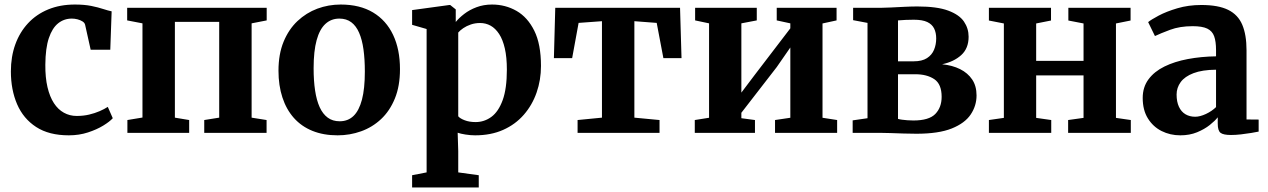

<svg xmlns="http://www.w3.org/2000/svg" viewBox="-20 -586 5593 847"><path d="M283.5 11Q196 11 139.5 -25.8Q83 -62.5 55.5 -126.2Q28 -190 28 -271Q28 -336 47.5 -390Q67 -444 103.8 -483.5Q140.5 -523 192.8 -544.5Q245 -566 310.5 -566Q352 -566 382.8 -559.8Q413.5 -553.5 435.5 -546.2Q457.5 -539 472.5 -536L466.5 -366.5H380L355.5 -476.5Q353.5 -485.5 344 -491.5Q334.5 -497.5 321.8 -500.8Q309 -504 297 -504Q262.5 -504 236.5 -483.2Q210.5 -462.5 195.5 -418Q180.5 -373.5 180 -300.5Q179.5 -244 189.5 -201.5Q199.5 -159 217.8 -131Q236 -103 261.8 -88.8Q287.5 -74.5 318 -74.5Q348 -74.5 373.2 -80.5Q398.5 -86.5 419.2 -95.5Q440 -104.5 455.5 -114.5L477.5 -64.5Q464 -49.5 435.5 -32Q407 -14.5 368 -1.8Q329 11 283.5 11Z M542 0V-56.5L608.5 -67.5V-483L541 -496V-551.5H1156.5V-496L1090 -483V-67L1156 -56.5V0H881V-56.5L947 -67V-489.5H751.5V-67L814.5 -56.5V0Z M1208.5 -274Q1208.5 -347 1231 -401.8Q1253.5 -456.5 1292.2 -493Q1331 -529.5 1380 -547.8Q1429 -566 1483 -566Q1567.5 -566 1625.8 -531Q1684 -496 1714.2 -432Q1744.5 -368 1744.5 -281Q1744.5 -206.5 1722 -151.5Q1699.5 -96.5 1661 -60.5Q1622.5 -24.5 1573 -6.8Q1523.5 11 1469.5 11Q1406.5 11 1358 -8.8Q1309.5 -28.5 1276.2 -66Q1243 -103.5 1225.8 -156.2Q1208.5 -209 1208.5 -274ZM1478.5 -51Q1515 -51 1539.5 -74.5Q1564 -98 1576.8 -146.5Q1589.5 -195 1589.5 -270Q1589.5 -324.5 1583.5 -367.8Q1577.5 -411 1564.2 -441.5Q1551 -472 1529.5 -488Q1508 -504 1477 -504Q1441 -504 1415.5 -480.5Q1390 -457 1376.8 -408.8Q1363.5 -360.5 1363.5 -285Q1363.5 -230 1370 -186.8Q1376.5 -143.5 1390.2 -113.2Q1404 -83 1425.8 -67Q1447.5 -51 1478.5 -51Z M1798 241V187L1862 174.5V-458L1798 -476.5V-541.5L1962.5 -564H1966L1990.5 -544.5V-489Q2004.5 -506.5 2027.8 -524.5Q2051 -542.5 2082.2 -554.2Q2113.5 -566 2150.5 -566Q2209.5 -566 2258.5 -538Q2307.5 -510 2337 -450.5Q2366.5 -391 2366.5 -295Q2366.5 -233 2347.2 -177.8Q2328 -122.5 2290.8 -79.8Q2253.5 -37 2199.5 -13Q2145.5 11 2076 11Q2055.5 11 2033.5 7.5Q2011.5 4 1999 -0.5L2001.5 80.5V174.5L2092 187V241ZM2078 -47.5Q2116.5 -47.5 2147.8 -70.5Q2179 -93.5 2197.5 -144.2Q2216 -195 2216 -278.5Q2216 -333.5 2207 -372.5Q2198 -411.5 2181.8 -436.2Q2165.5 -461 2144.2 -472.8Q2123 -484.5 2098 -484.5Q2076 -484.5 2057 -478Q2038 -471.5 2023.8 -461.8Q2009.5 -452 2001.5 -442.5V-73Q2009 -63.5 2029.8 -55.5Q2050.5 -47.5 2078 -47.5Z M2528 0V-56.5L2635.5 -67V-492.5L2532.5 -485L2504 -329.5H2423.5L2429.5 -551.5H2980L2986.5 -329.5H2906.5L2877 -485L2778.5 -492.5V-67L2889.5 -56.5V0Z M3045 0V-56.5L3108 -66.5V-483L3046.5 -496V-551.5H3318.5V-496L3250.5 -483V-177.5L3309 -255L3466.5 -461V-483L3406.5 -496V-551.5H3670.5V-496L3608.5 -482.5V-66.5L3673 -56.5V0H3399V-56.5L3466.5 -66.5V-376.5L3406.5 -290L3250.5 -88.5V-64.5L3310.5 -56.5V0Z M4023 4Q3997 4 3966.5 3Q3936 2 3907.8 1Q3879.5 0 3859.5 0H3741.5V-55L3807 -64.5V-485L3743.5 -497V-551.5H3864.5Q3882.5 -551.5 3911 -553Q3939.5 -554.5 3970.8 -556Q4002 -557.5 4027 -557.5Q4114 -557.5 4163 -539.2Q4212 -521 4232.5 -490.8Q4253 -460.5 4253 -424Q4253 -372.5 4220.5 -343Q4188 -313.5 4136 -302.5Q4181.5 -298 4215.5 -281Q4249.5 -264 4268.8 -235.2Q4288 -206.5 4288 -165Q4288 -119.5 4262.2 -81Q4236.5 -42.5 4178.5 -19.2Q4120.5 4 4023 4ZM4009.5 -54.5Q4078 -54.5 4106 -83.2Q4134 -112 4134 -159Q4134 -215 4101.5 -236.8Q4069 -258.5 4017.5 -258.5H3941.5V-61.5Q3948 -59.5 3958.8 -58Q3969.5 -56.5 3982.8 -55.5Q3996 -54.5 4009.5 -54.5ZM3941.5 -315.5H4010.5Q4047.5 -315.5 4069.2 -329.5Q4091 -343.5 4100.5 -366.5Q4110 -389.5 4110 -416.5Q4110 -441.5 4101 -460Q4092 -478.5 4070.8 -488.8Q4049.5 -499 4011 -499Q3993 -499 3975.2 -498.2Q3957.5 -497.5 3941.5 -496Z M4342.5 0V-56.5L4408.5 -66V-482.5L4342.5 -495.5V-551.5H4616.5V-495.5L4551 -482.5V-317.5H4760V-482.5L4693 -495.5V-551.5H4967.5V-495.5L4903 -482.5V-66L4968.5 -56.5V0H4692V-56.5L4760 -66V-253.5H4551V-66L4617.5 -56.5V0Z M5187 11Q5142 11 5104.2 -8Q5066.5 -27 5043.8 -63.8Q5021 -100.5 5021 -154Q5021 -201.5 5046.5 -236Q5072 -270.5 5116.8 -292.5Q5161.5 -314.5 5220 -325.5Q5278.5 -336.5 5344.5 -337.5V-365.5Q5344.5 -403 5336.2 -426Q5328 -449 5305.8 -459.8Q5283.5 -470.5 5241.5 -470.5Q5184.5 -470.5 5141.8 -454.5Q5099 -438.5 5075 -427L5045 -488.5Q5057.5 -499 5091.2 -517Q5125 -535 5173.8 -549.5Q5222.5 -564 5279.5 -564Q5354.5 -564 5398 -542.5Q5441.5 -521 5460.2 -476.8Q5479 -432.5 5479 -364V-59L5532.5 -58.5V-5.5Q5521 -3 5499.8 0.5Q5478.5 4 5454.5 6.8Q5430.5 9.5 5410.5 9.5Q5376.5 9.5 5364.2 -0.2Q5352 -10 5352 -40.5V-68.5Q5340 -53 5316.8 -34.5Q5293.5 -16 5260.8 -2.5Q5228 11 5187 11ZM5252.5 -71Q5273.5 -71 5299.8 -83.2Q5326 -95.5 5344.5 -113.5V-278.5Q5283.5 -278 5245 -263.2Q5206.5 -248.5 5188.5 -223.8Q5170.5 -199 5170.5 -169Q5170.5 -137 5180.8 -115Q5191 -93 5209.5 -82Q5228 -71 5252.5 -71Z"/></svg>

Font: Merriweather 28pt
Style: Bold
Weight: 700
Version: Version 2.100